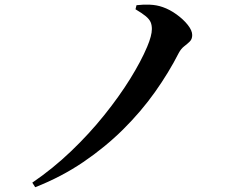

<svg xmlns="http://www.w3.org/2000/svg" viewBox="-20 -756 1040 820"><path d="M558.7 -716.4 563 -733.8Q590.2 -737.1 619.7 -736Q649.2 -734.9 675.3 -725.6Q705 -715.3 734 -694.4Q763 -673.5 782 -649.6Q800.9 -625.7 800.9 -606.4Q800.9 -588.9 790.5 -578.7Q780 -568.4 766.6 -558.2Q753.3 -548 743.6 -530Q701 -446.3 641.9 -362.9Q582.7 -279.5 506 -203.4Q429.2 -127.3 335.6 -63.8Q242 -0.3 130.4 43.6L117.9 24.1Q205.6 -35.6 283.5 -110.1Q361.5 -184.7 425.5 -264.6Q489.5 -344.4 536.1 -419.6Q582.7 -494.8 608.5 -556.2Q618.7 -580.3 623.6 -599.1Q628.6 -617.8 628.6 -631.9Q628.6 -648.8 623.4 -661.1Q618.2 -673.5 603 -686.4Q587.8 -699.2 558.7 -716.4Z"/></svg>

Font: Noto Serif SC
Style: Regular
Weight: 200
Designer: Ryoko NISHIZUKA 西塚涼子 (kana & ideographs); Frank Grießhammer (Latin, Greek & Cyrillic); Wenlong ZHANG 张文龙 (bopomofo); San
Foundry: Adobe
Version: Version 2.001;hotconv 1.1.0;makeotfexe 2.6.0